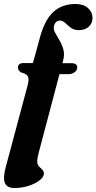

<svg xmlns="http://www.w3.org/2000/svg" viewBox="-42 -751 483 962"><path d="M48 -412Q48 -435 75.5 -435H123L159 -566.5Q183 -653 226.2 -692Q269.5 -731 336 -731Q376.5 -731 399 -710.5Q421.5 -690 421.5 -661Q421.5 -634 402.5 -617Q383.5 -600 353 -600Q328.5 -600 312.8 -612Q297 -624 284.8 -636Q272.5 -648 258.5 -648Q235.5 -648 228 -619.5Q225 -604.5 234.2 -587Q243.5 -569.5 256 -548.8Q268.5 -528 275.5 -503.2Q282.5 -478.5 274.5 -449L271 -434.5H315Q345 -434.5 345 -413Q345 -399 332 -389.2Q319 -379.5 301.5 -379.5H256L152 14Q144.5 41.5 144.5 58Q144.5 73.5 152.8 82.2Q161 91 169.5 98.8Q178 106.5 178 118Q178 135.5 156.8 152.2Q135.5 169 101.8 180Q68 191 31 191Q-8 191 -17.8 165.2Q-27.5 139.5 -13.5 87L96.5 -323.5Q104.5 -353.5 98 -367.5Q91.5 -381.5 66 -387Q48 -396.5 48 -412Z"/></svg>

Font: Fraunces 144pt Soft
Style: Bold Italic
Weight: 700
Italic angle: -16°
Version: Version 1.000;[b76b70a41]